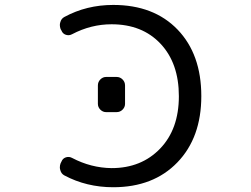

<svg xmlns="http://www.w3.org/2000/svg" viewBox="-20 -785 1040 794"><path d="M441.4 -684.6Q356.4 -684.6 278.3 -643.6Q265.6 -636.7 252.4 -641.1Q239.3 -645.5 234.4 -658.2L230.5 -665Q227.5 -673.8 227.5 -681.6Q227.5 -687.5 229.5 -693.4Q233.4 -708 246.1 -714.8Q337.9 -764.6 448.2 -764.6Q616.2 -764.6 714.4 -662.6Q812.5 -560.5 812.5 -387.7Q812.5 -215.8 713.4 -113.3Q614.3 -10.7 448.2 -10.7Q337.9 -10.7 246.1 -59.6Q233.4 -66.4 229.5 -81.1Q227.5 -86.9 227.5 -92.8Q227.5 -101.6 230.5 -109.4L234.4 -117.2Q239.3 -129.9 252.4 -134.3Q265.6 -138.7 278.3 -131.8Q356.4 -90.8 441.4 -89.8Q564.5 -89.8 642.1 -170.4Q719.7 -251 719.7 -387.2Q719.7 -523.4 644 -604Q568.4 -684.6 441.4 -684.6ZM418.9 -321.3Q405.3 -321.3 395 -331.5Q384.8 -341.8 384.8 -355.5V-431.6Q384.8 -446.3 395 -456.5Q405.3 -466.8 418.9 -466.8H461.9Q476.6 -466.8 486.8 -456.5Q497.1 -446.3 497.1 -431.6V-355.5Q497.1 -341.8 486.8 -331.5Q476.6 -321.3 461.9 -321.3Z"/></svg>

Font: Rounded-L Mgen+ 2m regular
Style: Regular
Weight: 400
Designer: [Source Han Sans]
Ryoko NISHIZUKA  (kana & ideographs); Paul D. Hunt (Latin, Greek & Cyrillic); Wenlong ZHANG  (bopomofo
Version: Version 1.059.20150602